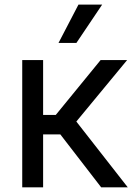

<svg xmlns="http://www.w3.org/2000/svg" viewBox="-20 -803 581 823"><path d="M75.3 0H164.8V-226.9H238.6L413.7 0H527.7L307.2 -282L524.9 -545.5H411.2L219.1 -310.4H164.8V-545.5H75.3ZM230.8 -619H307.5L418 -783.4H316.4Z"/></svg>

Font: Margiela Sans Text
Style: Regular
Weight: 400
Designer: Stefan Endress, Andreas Faust
Version: Version 1.100;FEAKit 1.0